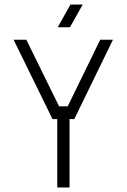

<svg xmlns="http://www.w3.org/2000/svg" viewBox="-20 -825 557 845"><path d="M232 0H286V-301H307L477 -650H421L278 -357H240L96 -650H40L211 -301H232ZM234 -705H288L344 -805H290Z"/></svg>

Font: Grotesk 01 Extrafine
Style: Bold
Weight: 400
Designer: Frank Adebiaye, contributions by Jérémy Landes, Ariel Martín Pérez
Foundry: Velvetyne Type Foundry
Version: Version 3.000;Glyphs 3.1.2 (3150)